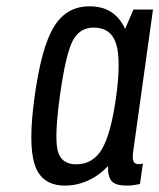

<svg xmlns="http://www.w3.org/2000/svg" viewBox="-20 -569 497 599"><path d="M396.4 -539.3 370.4 -479Q353.4 -514.7 326.2 -532Q299 -549.3 259.1 -549.3Q187.4 -549.3 148.4 -485.7Q109.4 -422.1 88.4 -270.4Q67 -119.3 88.5 -54.6Q110 10 182.7 10Q219.6 10 253.9 -5.4Q288.3 -20.7 316.9 -50.7Q316.3 -16.6 329 -3.3Q341.7 10 374.6 10Q385.1 10 394.8 8.9Q404.4 7.7 416.6 5.1L425.9 -58.9Q421.9 -57.6 418.9 -57.2Q415.9 -56.9 412.7 -56.9Q399.4 -56.9 396.1 -66.5Q392.9 -76.1 395.1 -93.1L457.3 -539.3ZM341.7 -262.7Q325.6 -149.4 297.5 -102.9Q269.4 -56.4 217.6 -56.4Q169.9 -56.4 159.6 -100.6Q149.4 -144.9 167.6 -275.1Q185.1 -398.9 206.4 -440.9Q227.7 -482.9 272.1 -482.9Q326.4 -482.9 342.4 -431.9Q358.3 -380.9 341.7 -262.7Z"/></svg>

Font: Secuela ExtLt
Style: Italic
Weight: 200
Italic angle: -8°
Designer: Fernando Haro
Foundry: deFharo
Version: Version 1.704